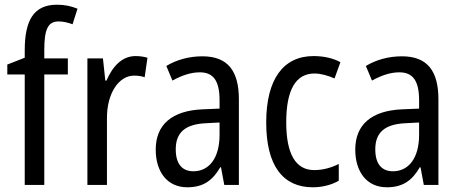

<svg xmlns="http://www.w3.org/2000/svg" viewBox="-20 -878 1950 815"><path d="M268 -562V-630H168V-666C168 -755 184 -787 229 -787C249 -787 269 -782 288 -775L309 -841C282 -852 255 -858 222 -858C123 -858 85 -792 85 -664V-633L11 -604V-562H85V-93H168V-562Z M555 -640C499 -640 458 -597 432 -536H427L417 -630H351V-93H434V-375C433 -481 484 -557 549 -557C565 -557 581 -555 594 -550L606 -633C589 -638 571 -640 555 -640Z M839 -639C782 -639 729 -624 686 -598L712 -536C752 -558 790 -571 828 -571C885 -571 912 -536 912 -452V-417L842 -414C710 -409 641 -349 641 -243C641 -151 688 -83 775 -83C842 -83 882 -111 915 -168H918L932 -93H994V-456C994 -576 948 -639 839 -639ZM855 -355 912 -358V-306C912 -206 867 -151 801 -151C755 -151 726 -180 726 -244C726 -313 763 -351 855 -355Z M1308 -83C1347 -83 1388 -93 1418 -111V-182C1386 -166 1351 -156 1314 -156C1235 -156 1195 -224 1195 -359C1195 -496 1235 -566 1315 -566C1342 -566 1373 -557 1400 -545L1425 -614C1396 -630 1357 -640 1311 -640C1182 -640 1110 -541 1110 -358C1110 -173 1182 -83 1308 -83Z M1686 -639C1629 -639 1576 -624 1533 -598L1559 -536C1599 -558 1637 -571 1675 -571C1732 -571 1759 -536 1759 -452V-417L1689 -414C1557 -409 1488 -349 1488 -243C1488 -151 1535 -83 1622 -83C1689 -83 1729 -111 1762 -168H1765L1779 -93H1841V-456C1841 -576 1795 -639 1686 -639ZM1702 -355 1759 -358V-306C1759 -206 1714 -151 1648 -151C1602 -151 1573 -180 1573 -244C1573 -313 1610 -351 1702 -355Z"/></svg>

Font: Noto Sans Kannada UI Condensed
Style: Regular
Weight: 400
Width: 3
Designer: Jelle Bosma - Monotype Design Team
Foundry: Monotype Imaging Inc.
Version: Version 2.005